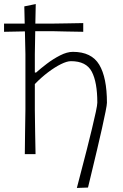

<svg xmlns="http://www.w3.org/2000/svg" viewBox="-27 -761 606 948"><path d="M352.5 167Q362 129.5 375.2 79.5Q388.5 29.5 402 -24Q415.5 -77.5 427.2 -125.8Q439 -174 446.2 -208.5Q453.5 -243 453.5 -254Q453.5 -355 426.2 -407Q399 -459 323.5 -459Q303.5 -459 273.8 -444.2Q244 -429.5 210.2 -404Q176.5 -378.5 145 -346V-219Q145.5 -159 146.5 -107.5Q147.5 -56 148.5 0H95.5Q96 -56 96.8 -107.8Q97.5 -159.5 98.5 -220.5V-494Q97.5 -551 96 -606Q47.5 -605.5 -7 -604V-644.5H95Q94 -687.5 93 -729.5L149.5 -741Q149 -716.5 148.5 -692.5Q148 -668.5 147.5 -644.5H233Q265.5 -645 300.2 -645.5Q335 -646 384 -647V-604Q331.5 -605 298.5 -605.5Q265.5 -606 233 -607H147Q146.5 -579 146 -551Q145.5 -523 145 -494V-403H151.5Q172.5 -422 204 -446Q235.5 -470 269.8 -487.5Q304 -505 333 -505Q425 -505 463 -441.5Q501 -378 501 -253.5Q501 -244 494.2 -209.8Q487.5 -175.5 476.5 -126.8Q465.5 -78 452.8 -24Q440 30 428 79.8Q416 129.5 407.5 165Z"/></svg>

Font: Commissioner Loud ExtraLight
Style: Regular
Weight: 200
Designer: Kostas Bartsokas
Foundry: Kostas Bartsokas
Version: Version 1.000; ttfautohint (v1.8.3)